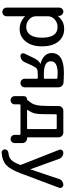

<svg xmlns="http://www.w3.org/2000/svg" viewBox="746 -1316 799 2330"><g transform="rotate(90 1145.0 -150.5)"><path d="M177 -335V-185Q177 -139 215.5 -104.5Q254 -70 307 -70Q367 -70 402 -118Q437 -166 437 -260Q437 -450 307 -450Q254 -450 215.5 -415.5Q177 -381 177 -335ZM72 168V-471Q72 -491 86.5 -505.5Q101 -520 121 -520Q141 -520 156 -505.5Q171 -491 172 -471V-456Q172 -455 173 -455Q174 -455 175 -456Q212 -497 248 -513.5Q284 -530 332 -530Q427 -530 484.5 -459Q542 -388 542 -260Q542 -136 482.5 -63Q423 10 332 10Q243 10 180 -54Q179 -55 178 -55Q177 -55 177 -54V168Q177 190 161.5 205Q146 220 124 220Q102 220 87 205Q72 190 72 168Z M867 -451Q723 -451 723 -368Q723 -284 875 -284H926Q935 -284 935 -292V-438Q935 -446 926 -448Q896 -451 867 -451ZM754 -243Q697 -257 660 -291.5Q623 -326 623 -378Q623 -527 863 -527Q919 -527 984 -522Q1008 -520 1023.5 -502Q1039 -484 1039 -460V-52Q1039 -30 1024 -15Q1009 0 987 0Q965 0 950 -15Q935 -30 935 -52V-201Q935 -210 926 -210H879Q832 -210 814.5 -198.5Q797 -187 774 -140L732 -47Q722 -26 702 -13Q682 0 658 0Q640 0 630.5 -15Q621 -30 629 -47L676 -146Q697 -190 714 -210.5Q731 -231 754 -241Q756 -241 756 -242Q756 -243 754 -243Z M1314 -87Q1309 -80 1317 -80H1537Q1546 -80 1546 -88V-431Q1546 -440 1537 -440H1375Q1366 -440 1366 -432Q1366 -286 1363.5 -237Q1361 -188 1351.5 -157.5Q1342 -127 1314 -87ZM1146 70V-41Q1146 -58 1157.5 -69Q1169 -80 1185 -80Q1191 -80 1194 -84Q1233 -132 1245.5 -163Q1258 -194 1262 -244.5Q1266 -295 1266 -440V-463Q1266 -486 1283 -503Q1300 -520 1323 -520H1589Q1612 -520 1629 -503Q1646 -486 1646 -463V-88Q1646 -80 1655 -80H1659Q1682 -80 1699 -63Q1716 -46 1716 -23V70Q1716 91 1701.5 105.5Q1687 120 1666 120Q1645 120 1630.5 105.5Q1616 91 1616 70V9Q1616 0 1607 0H1255Q1246 0 1246 9V70Q1246 91 1231.5 105.5Q1217 120 1196 120Q1175 120 1160.5 105.5Q1146 91 1146 70Z M1834 146Q1890 141 1920 112Q1950 83 1979 7Q1982 0 1979 -8L1798 -468Q1790 -487 1801.5 -503.5Q1813 -520 1833 -520Q1859 -520 1879.5 -505.5Q1900 -491 1908 -467L2033 -121Q2033 -120 2034 -120Q2035 -120 2035 -121L2152 -469Q2159 -492 2179 -506Q2199 -520 2223 -520Q2242 -520 2253.5 -503.5Q2265 -487 2258 -469L2082 0Q2036 124 1982 173Q1928 222 1833 229Q1816 230 1804 218Q1792 206 1792 189Q1792 172 1804 160Q1816 148 1834 146Z"/></g></svg>

Font: Rounded Mplus 1c Medium
Style: Regular
Weight: 500
Version: Version 1.059.20150529